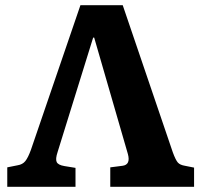

<svg xmlns="http://www.w3.org/2000/svg" viewBox="-20 -720 776 740"><path d="M8 0V-75L48 -83Q67 -86 77.5 -99Q88 -112 99 -142L290 -700H453L646 -133Q657 -103 665.5 -93.5Q674 -84 693 -81L728 -74V0H405V-75L452 -81Q484 -85 473 -126L343 -575H339L202 -134Q193 -107 198.5 -95.5Q204 -84 228 -80L271 -73V0Z"/></svg>

Font: Literata
Style: Bold
Weight: 700
Designer: Latin by Veronika Burian and Jose Scaglione. Greek by Irene Vlachou. Cyrillic by Vera Evstafieva.
Foundry: TypeTogether
Version: Version 3.103; ttfautohint (v1.8.4.7-5d5b);gftools[0.9.29]